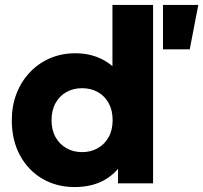

<svg xmlns="http://www.w3.org/2000/svg" viewBox="-20 -740 820 775"><path d="M281.1 15Q208.2 15 150.9 -18.6Q93.5 -52.2 60.6 -113.1Q27.6 -173.9 27.6 -255Q27.6 -312.2 46.4 -361.3Q65.2 -410.4 99.6 -447.1Q133.9 -483.9 180.8 -504.4Q227.8 -525 284.1 -525Q342.6 -525 389.6 -502Q436.5 -479 471.4 -433.2L433.9 -395.8V-720H597.9V0H456.4V-132.2L478.9 -95.2Q457 -46.4 405.6 -15.7Q354.1 15 281.1 15ZM311.4 -126Q346.5 -126 374.4 -141.8Q402.4 -157.5 418.5 -186.4Q434.6 -215.2 434.6 -255Q434.6 -294.8 418.7 -323.7Q402.8 -352.6 374.8 -368.3Q346.9 -384 311.4 -384Q275.9 -384 247.9 -368.3Q220 -352.6 204.1 -323.7Q188.1 -294.8 188.1 -255Q188.1 -215.2 204.2 -186.4Q220.4 -157.5 248.3 -141.8Q276.2 -126 311.4 -126ZM637.9 -541V-720H780.4L745.9 -541Z"/></svg>

Font: Geologica Thin
Style: Regular
Weight: 100
Version: Version 1.010;gftools[0.9.28]